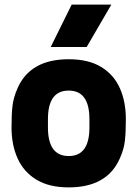

<svg xmlns="http://www.w3.org/2000/svg" viewBox="-20 -800 596 833"><path d="M278 13Q193 13 138 -20.5Q83 -54 56.5 -112.5Q30 -171 30 -247Q30 -302 34 -339Q38 -376 56 -417Q111 -543 278 -543Q364 -543 419 -509.5Q474 -476 500 -417.5Q526 -359 526 -283Q526 -228 522 -190.5Q518 -153 500 -113Q445 13 278 13ZM278 -123Q368 -123 368 -247V-283Q368 -407 278 -407Q188 -407 188 -283V-247Q188 -123 278 -123ZM356 -596H200L291 -780H463Z"/></svg>

Font: Tanohe Sans
Style: Bold
Weight: 700
Designer: Village Type and Design LLC & Cristiano Sobral
Foundry: Cooper Hewitt Smithsonian Design Museum
Version: Version 1.00;September 29, 2021;FontCreator 13.0.0.2655 64-b